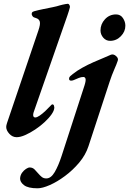

<svg xmlns="http://www.w3.org/2000/svg" viewBox="-20 -727 697 1037"><path d="M69.9 14Q47.1 14 30.3 -4.5Q13.5 -23 13.5 -41.5Q13.5 -49.1 17.9 -62.5L187.4 -562.5Q199 -596.2 194.9 -610.4Q190.9 -624.6 174.5 -629.4Q161.3 -632.7 157.2 -637.8Q153 -643 151.3 -649.2Q151.1 -655.3 152.9 -659.2Q154.7 -663.2 164.6 -666.3Q187.5 -672.6 213.9 -677.9Q240.2 -683.2 264.2 -688.1Q288.3 -692.9 302.6 -697.8Q308.5 -699.6 317.4 -701.6Q326.4 -703.6 334.7 -705.1Q343 -706.5 346.1 -706.5Q351.9 -706.5 355.4 -699.3Q358.9 -692.2 357.3 -686.6Q355.7 -679.8 352 -667.8Q348.4 -655.8 343.9 -643L161.6 -120.3Q160.2 -116.4 159.7 -112.6Q159.1 -108.8 159.1 -106.1Q159.1 -92.6 170.7 -92.6Q179.8 -92.6 194.5 -102.7Q209.3 -112.9 225.2 -127.9Q241.1 -143 253.9 -156.7Q255.8 -158.9 258.1 -161.1Q260.3 -163.3 261.9 -163.3Q269.2 -163.3 271.3 -156.9Q273.4 -150.5 273.4 -147Q273.4 -131.1 259.1 -110.3Q244.8 -89.6 221.2 -67.7Q197.5 -45.7 170.1 -27.5Q142.6 -9.3 116.3 2.4Q90 14 69.9 14ZM182.9 290Q131.5 290 109.6 273Q87.6 256.1 88.5 235.5Q90.1 218.3 99.4 205.6Q108.7 192.9 120.5 185.2Q132.4 177.5 140.6 177.5Q156.1 177.5 166.9 188.4Q177.7 199.3 187.2 210.6Q196 221.1 205.8 228.9Q215.5 236.7 230.1 236.7Q255.4 236.7 275.4 202.6Q295.3 168.6 312.6 115.7L436.8 -266.7Q445 -293.5 441.8 -302.3Q438.6 -311.2 430.4 -311.2Q418.3 -311.2 405.8 -306.1Q393.3 -301.1 377.7 -294.2Q367.3 -289.9 360.2 -291.8Q353 -293.7 353 -301.8Q353 -309.9 358.7 -315Q364.4 -320 373.5 -327.5Q395.5 -345 425 -361.4Q454.5 -377.8 484.6 -391Q514.7 -404.3 540.1 -414.6Q565.5 -425 578.5 -431.2Q592.1 -436.9 606.5 -424.6Q620.8 -412.4 616 -399.1Q610.1 -381.1 596.9 -351.2Q583.7 -321.2 572.1 -285.7L458 62.4Q442.4 110.1 407.7 151.3Q373 192.5 330.6 223.9Q288.3 255.3 248.7 272.6Q209.1 290 182.9 290ZM574.6 -506.4Q552.4 -506.4 537.6 -523.7Q522.8 -541 522.8 -562.7Q522.8 -596.7 546.8 -622.9Q570.8 -649.1 606.8 -649.1Q630.9 -649.1 644 -629.4Q657.1 -609.8 657.1 -588Q657.1 -556.5 632.9 -531.5Q608.7 -506.4 574.6 -506.4Z"/></svg>

Font: EB Garamond
Style: Italic
Weight: 400
Italic angle: -17.2°
Designer: Georg Duffner and Octavio Pardo
Foundry: Georg Duffner
Version: Version 1.001